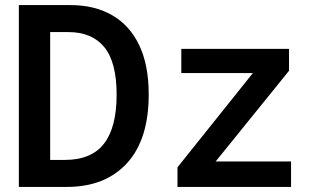

<svg xmlns="http://www.w3.org/2000/svg" viewBox="-20 -734 1240 754"><path d="M54 0V-714H257Q351 -714 420 -674.5Q489 -635 526.5 -557Q564 -479 564 -363Q564 -186 478.5 -93Q393 0 243 0ZM235 -106Q339 -106 388.5 -170Q438 -234 438 -362Q438 -490 389.5 -549Q341 -608 249 -608H177V-106ZM677 0V-77L973 -447H692V-542H1115V-456L827 -100H1123V0Z"/></svg>

Font: Noto Sans Mono SemiBold
Style: Regular
Weight: 600
Designer: Monotype Design Team
Foundry: Monotype Imaging Inc.
Version: Version 2.014; ttfautohint (v1.8.4.7-5d5b)